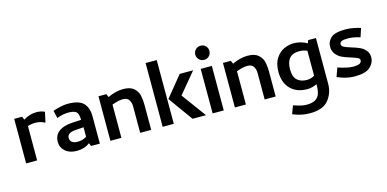

<svg xmlns="http://www.w3.org/2000/svg" viewBox="-73 -981 3228 1600"><g transform="rotate(-15 1541.0 -181.0)"><path d="M47 -384V0H142V-296Q172 -307 205 -307Q253 -307 287 -287L291 -288L310 -375Q277 -390 240 -390Q180 -390 127 -356L115 -384Z M381 -364 396 -298Q449 -318 494 -318Q547 -318 565 -300Q583 -282 583 -232L508 -228Q431 -224 389.5 -192.5Q348 -161 348 -105Q348 -55 385 -23Q422 9 484 9Q551 9 596 -27L607 0H683V-236Q683 -310 644.5 -350Q606 -390 509 -390Q459 -390 381 -364ZM508 -63Q478 -63 461 -76Q444 -89 444 -112Q444 -158 519 -162L587 -167V-85Q582 -82 569 -75.5Q556 -69 542 -66Q528 -63 508 -63Z M774 -384V0H869V-287Q927 -308 962 -308Q1001 -308 1016 -284Q1031 -260 1031 -230V0H1126V-218Q1126 -263 1117.5 -299Q1109 -335 1078.5 -362Q1048 -389 987 -389Q922 -389 854 -356L842 -384Z M1225 -550V0H1321V-550ZM1331 -211 1483 0H1599L1444 -211L1592 -389H1476Z M1643 0ZM1656 0H1752V-384H1656ZM1643 -510Q1643 -536 1661 -553.5Q1679 -571 1704 -571Q1730 -571 1747.5 -553.5Q1765 -536 1765 -510Q1765 -485 1747.5 -467Q1730 -449 1704 -449Q1679 -449 1661 -467Q1643 -485 1643 -510Z M1848 -384V0H1943V-287Q2001 -308 2036 -308Q2075 -308 2090 -284Q2105 -260 2105 -230V0H2200V-218Q2200 -263 2191.5 -299Q2183 -335 2152.5 -362Q2122 -389 2061 -389Q1996 -389 1928 -356L1916 -384Z M2432 133Q2392 133 2336 113L2320 108L2294 178L2309 184Q2373 209 2442 209Q2554 209 2602 149.5Q2650 90 2650 9V-384H2583L2574 -359Q2518 -390 2458 -390Q2416 -390 2374.5 -371Q2333 -352 2304 -307.5Q2275 -263 2275 -191Q2275 -99 2327.5 -45Q2380 9 2471 9Q2495 9 2513.5 4Q2532 -1 2555 -11V-9Q2555 39 2545.5 69Q2536 99 2509.5 116Q2483 133 2432 133ZM2554 -300V-85Q2525 -66 2488 -66Q2436 -66 2405 -94Q2374 -122 2374 -186Q2374 -314 2485 -314Q2522 -314 2554 -300Z M2881 9Q2977 9 3015.5 -27.5Q3054 -64 3054 -109Q3054 -146 3033.5 -170Q3013 -194 2984.5 -207Q2956 -220 2912 -233Q2872 -245 2853.5 -255Q2835 -265 2835 -281Q2835 -296 2850 -304Q2865 -312 2909 -312Q2949 -312 3011 -294L3035 -368Q3010 -376 2974.5 -383Q2939 -390 2908 -390Q2811 -390 2778 -357.5Q2745 -325 2745 -285Q2745 -244 2767 -217.5Q2789 -191 2819 -177.5Q2849 -164 2893 -151Q2930 -139 2946 -131Q2962 -123 2962 -110Q2962 -91 2945 -82Q2928 -73 2886 -73Q2863 -73 2828 -81Q2793 -89 2759 -101L2732 -26Q2807 9 2881 9Z"/></g></svg>

Font: Cambay Devanagari
Style: Regular
Weight: 700
Designer: Pooja Saxena
Foundry: Pooja Saxena
Version: Version 1.095;PS 001.095;hotconv 1.0.70;makeotf.lib2.5.58329